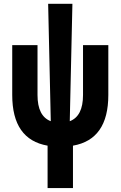

<svg xmlns="http://www.w3.org/2000/svg" viewBox="-20 -752 626 997"><path d="M227.1 224.6H358.9V4.4C481.4 -17.1 542.5 -104.5 542.5 -258.8V-517.6H411.1V-258.8C411.1 -185.1 388.2 -140.1 342.3 -122.6L356 -732.4H230L243.7 -122.6C197.8 -140.1 174.8 -185.1 174.8 -258.8V-517.6H43.5V-258.8C43.5 -104.5 104.5 -17.1 227.1 4.4Z"/></svg>

Font: Cascadia Mono NF
Style: Bold
Weight: 700
Monospace: yes
Designer: Aaron Bell
Foundry: Saja Typeworks
Version: Version 2404.023